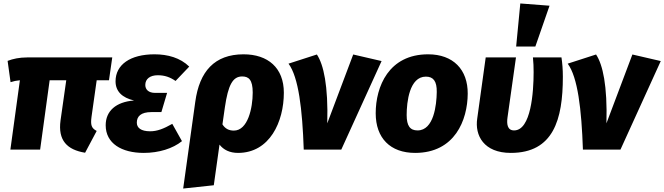

<svg xmlns="http://www.w3.org/2000/svg" viewBox="-20 -865 3840 1110"><path d="M539 -401H610L629 -533H137C92 -533 55 -525 24 -513L41 -390C59 -396 75 -399 95 -401L40 0H212L267 -401H363L330 -169C314 -53 368 1 472 18L539 -108C508 -124 503 -143 509 -189Z M811 19C898 19 979 -6 1032 -49L976 -149C925 -120 888 -106 848 -106C795 -106 771 -126 771 -156C771 -192 794 -217 856 -217H913L946 -328H877C838 -328 820 -348 820 -374C820 -409 848 -430 892 -430C932 -430 963 -419 995 -397L1074 -480C1022 -531 950 -551 873 -551C733 -551 648 -491 648 -395C648 -337 686 -300 755 -284C650 -276 591 -223 591 -141C591 -36 683 19 811 19Z M1388 -551C1220 -551 1133 -452 1109 -277L1039 225L1216 206L1249 -29C1272 1 1308 19 1356 19C1540 19 1621 -162 1621 -329C1621 -473 1529 -551 1388 -551ZM1332 -110C1302 -110 1281 -122 1266 -146L1280 -244C1299 -375 1326 -423 1380 -423C1417 -423 1441 -405 1441 -330C1441 -241 1413 -110 1332 -110Z M1812 -550 1648 -497C1706 -419 1728 -234 1736 0H1953L2186 -512L2022 -550L1872 -152C1878 -370 1851 -491 1812 -550Z M2380 19C2609 19 2683 -170 2684 -323C2685 -463 2600 -551 2455 -551C2227 -551 2152 -364 2152 -210C2152 -67 2236 19 2380 19ZM2394 -111C2351 -111 2331 -137 2331 -200C2331 -275 2347 -422 2442 -422C2485 -422 2506 -396 2505 -333C2504 -258 2488 -111 2394 -111Z M2988 -845 2964 -596H3075L3157 -832ZM3226 -533H3061C3064 -504 3065 -477 3065 -448C3065 -332 3050 -111 2952 -111C2912 -111 2909 -150 2914 -186L2963 -533H2788L2739 -180C2724 -82 2777 19 2933 19C3179 19 3234 -173 3234 -421C3234 -464 3231 -500 3226 -533Z M3426 -550 3262 -497C3320 -419 3342 -234 3350 0H3567L3800 -512L3636 -550L3486 -152C3492 -370 3465 -491 3426 -550Z"/></svg>

Font: Fira Sans ExtraBold
Style: Italic
Weight: 800
Italic angle: -8°
Designer: bBox Type GmbH & Carrois Corporate GbR & Edenspiekermann AG
Foundry: bBox Type GmbH & Carrois Corporate GbR & Edenspiekermann AG
Version: Version 4.301;PS 004.301;hotconv 1.0.88;makeotf.lib2.5.64775